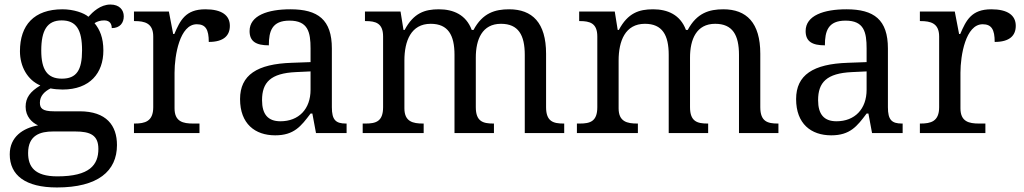

<svg xmlns="http://www.w3.org/2000/svg" viewBox="-20 -587 4516 847"><path d="M231 240C412 240 496 168 496 53C496 -33 450 -96 331 -96H218C166 -96 156 -110 156 -134C156 -164 177 -184 203 -197C216 -194 240 -192 256 -192C377 -192 436 -265 436 -364C436 -421 420 -457 397 -485C410 -493 423 -497 440 -497C467 -497 473 -478 473 -463C510 -463 526 -487 526 -515C526 -543 507 -567 467 -567C423 -567 389 -534 370 -513C351 -530 304 -546 256 -546C130 -546 68 -476 68 -361C68 -294 101 -234 158 -210C113 -183 93 -156 93 -116C93 -73 121 -46 148 -34C82 -22 23 16 23 94C23 186 92 240 231 240ZM253 -240C189 -240 162 -279 162 -364C162 -453 188 -497 252 -497C317 -497 342 -455 342 -365C342 -278 318 -240 253 -240ZM233 191C131 191 104 147 104 88C104 9 158 -7 214 -7H312C378 -7 414 9 414 70C414 140 376 191 233 191Z M571 0H860V-42H832C788 -42 750 -50 750 -109V-266C750 -343 773 -480 848 -480C887 -480 901 -457 901 -402C968 -402 994 -431 994 -473C994 -519 959 -546 886 -546C798 -546 775 -497 749 -437H744L725 -536H571V-494H574C618 -494 656 -485 656 -426V-114C656 -51 619 -42 574 -42H571Z M1194 10C1277 10 1308 -30 1350 -86H1358L1374 0H1509V-42H1506C1461 -42 1444 -58 1444 -114V-373C1444 -500 1383 -546 1261 -546C1162 -546 1081 -519 1081 -450C1081 -404 1110 -387 1166 -387C1166 -450 1180 -496 1257 -496C1339 -496 1350 -445 1350 -373V-313L1267 -310C1114 -305 1039 -256 1039 -150C1039 -41 1105 10 1194 10ZM1217 -52C1162 -52 1136 -83 1136 -145C1136 -223 1173 -264 1286 -269L1350 -272V-191C1350 -106 1298 -52 1217 -52Z M1580 0H1849V-42H1846C1802 -42 1764 -50 1764 -109V-320C1764 -406 1793 -482 1880 -482C1957 -482 1985 -432 1985 -345V0H2159V-42H2156C2111 -42 2079 -51 2079 -114V-333C2079 -413 2107 -482 2190 -482C2267 -482 2295 -432 2295 -345V0H2469V-42H2466C2421 -42 2389 -51 2389 -114V-350C2389 -487 2328 -546 2226 -546C2164 -546 2109 -530 2069 -455H2061C2036 -522 1980 -546 1916 -546C1854 -546 1805 -530 1765 -455H1760L1747 -536H1590V-494H1593C1637 -494 1670 -485 1670 -426V-114C1670 -51 1638 -42 1593 -42H1580Z M2525 0H2794V-42H2791C2747 -42 2709 -50 2709 -109V-320C2709 -406 2738 -482 2825 -482C2902 -482 2930 -432 2930 -345V0H3104V-42H3101C3056 -42 3024 -51 3024 -114V-333C3024 -413 3052 -482 3135 -482C3212 -482 3240 -432 3240 -345V0H3414V-42H3411C3366 -42 3334 -51 3334 -114V-350C3334 -487 3273 -546 3171 -546C3109 -546 3054 -530 3014 -455H3006C2981 -522 2925 -546 2861 -546C2799 -546 2750 -530 2710 -455H2705L2692 -536H2535V-494H2538C2582 -494 2615 -485 2615 -426V-114C2615 -51 2583 -42 2538 -42H2525Z M3647 10C3730 10 3761 -30 3803 -86H3811L3827 0H3962V-42H3959C3914 -42 3897 -58 3897 -114V-373C3897 -500 3836 -546 3714 -546C3615 -546 3534 -519 3534 -450C3534 -404 3563 -387 3619 -387C3619 -450 3633 -496 3710 -496C3792 -496 3803 -445 3803 -373V-313L3720 -310C3567 -305 3492 -256 3492 -150C3492 -41 3558 10 3647 10ZM3670 -52C3615 -52 3589 -83 3589 -145C3589 -223 3626 -264 3739 -269L3803 -272V-191C3803 -106 3751 -52 3670 -52Z M4038 0H4327V-42H4299C4255 -42 4217 -50 4217 -109V-266C4217 -343 4240 -480 4315 -480C4354 -480 4368 -457 4368 -402C4435 -402 4461 -431 4461 -473C4461 -519 4426 -546 4353 -546C4265 -546 4242 -497 4216 -437H4211L4192 -536H4038V-494H4041C4085 -494 4123 -485 4123 -426V-114C4123 -51 4086 -42 4041 -42H4038Z"/></svg>

Font: Noto Serif
Style: Regular
Weight: 400
Designer: Monotype Design Team
Foundry: Monotype Imaging Inc.
Version: Version 2.015